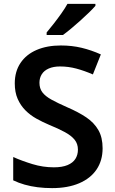

<svg xmlns="http://www.w3.org/2000/svg" viewBox="-20 -958 590 988"><path d="M508 -195Q508 -132 477 -86Q446 -40 387.5 -15Q329 10 248 10Q209 10 173.5 5.5Q138 1 106.5 -8Q75 -17 48 -30V-150Q93 -130 147 -113.5Q201 -97 257 -97Q300 -97 327.5 -108.5Q355 -120 368 -140.5Q381 -161 381 -188Q381 -218 364 -239Q347 -260 314 -278Q281 -296 232 -316Q199 -330 167.5 -347.5Q136 -365 111 -390Q86 -415 71 -449Q56 -483 56 -529Q56 -590 85.5 -634Q115 -678 168.5 -701Q222 -724 293 -724Q350 -724 400 -712Q450 -700 499 -678L458 -575Q414 -594 373 -605Q332 -616 289 -616Q255 -616 231 -605.5Q207 -595 195 -576Q183 -557 183 -532Q183 -503 198 -483Q213 -463 244.5 -445.5Q276 -428 326 -406Q384 -381 424 -354Q464 -327 486 -289Q508 -251 508 -195ZM471 -928Q459 -914 438.5 -894Q418 -874 393.5 -852Q369 -830 345.5 -810.5Q322 -791 304 -778H220V-791Q236 -810 256 -835.5Q276 -861 295.5 -888.5Q315 -916 327 -938H471Z"/></svg>

Font: Noto Sans Devanagari SemiBold
Style: Regular
Weight: 600
Version: Version 2.003